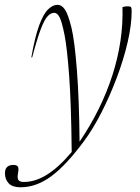

<svg xmlns="http://www.w3.org/2000/svg" viewBox="-94 -542 578 794"><path d="M39 -304.5H35.5Q50.5 -390 68 -437.2Q85.5 -484.5 104.8 -503.2Q124 -522 143.5 -522Q161.5 -522 174.8 -502.2Q188 -482.5 201.5 -427.5Q214.5 -374 224 -252.2Q233.5 -130.5 235 44Q325.5 -89.5 371 -231.5Q416.5 -373.5 412.5 -512.5Q423.5 -516 432 -516Q444 -516 447.2 -513Q450.5 -510 450.5 -496Q450.5 -439.5 434 -368Q417.5 -296.5 389.2 -221.5Q361 -146.5 326 -77.8Q291 -9 253.5 41.5Q179.5 141.5 117.8 187Q56 232.5 -9 232.5Q-42.5 232.5 -58 216.2Q-73.5 200 -73.5 174.5Q-73.5 140 -38 140Q-25 140 -20.2 146.8Q-15.5 153.5 -19.5 174.5Q-23.5 195.5 -17.5 203Q-11.5 210.5 4.5 210.5Q52 210.5 100.5 180.2Q149 150 202.5 86.5Q200.5 -113.5 192 -228.2Q183.5 -343 173 -397Q162 -452 152.5 -470.5Q143 -489 130.5 -489Q116.5 -489 103.2 -475.2Q90 -461.5 74.8 -421.8Q59.5 -382 39 -304.5Z"/></svg>

Font: Newsreader Display ExtraLight
Style: Italic
Weight: 275
Italic angle: -17°
Designer: Hugues Gentile
Foundry: Production Type
Version: Version 1.001